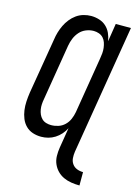

<svg xmlns="http://www.w3.org/2000/svg" viewBox="-141 -816 785 1112"><g transform="rotate(15 251.5 -260.0)"><path d="M451 223Q426 223 401 219Q376 215 354.5 205Q333 195 316.5 178Q300 161 290.5 139Q281 117 280.5 91.5Q280 66 284 41L304 -81Q294 -61 279 -44Q264 -27 245 -15Q226 -3 205 2.5Q184 8 163 8Q136 8 112 0Q88 -8 70.5 -25.5Q53 -43 43.5 -66.5Q34 -90 30.5 -115.5Q27 -141 28.5 -167.5Q30 -194 34 -221L90 -556Q93 -578 99.5 -600Q106 -622 116 -643Q126 -664 141 -683Q156 -702 175.5 -716Q195 -730 218 -736.5Q241 -743 263 -743Q288 -743 312 -735.5Q336 -728 353.5 -712Q371 -696 381 -674Q391 -652 395 -627L412 -735H503L375 41Q372 61 373.5 80Q375 99 385.5 114Q396 129 413.5 136Q431 143 451 143ZM201 -72Q223 -72 244.5 -79Q266 -86 282.5 -102Q299 -118 308 -139Q317 -160 321 -182L376 -517Q379 -533 380.5 -550Q382 -567 380 -583Q378 -599 373 -614Q368 -629 357.5 -640.5Q347 -652 331.5 -657.5Q316 -663 300 -663Q277 -663 254.5 -654Q232 -645 216 -627Q200 -609 191 -587Q182 -565 178 -542L123 -207Q120 -192 119 -176Q118 -160 120.5 -144.5Q123 -129 129 -115.5Q135 -102 145.5 -91.5Q156 -81 171 -76.5Q186 -72 201 -72Z"/></g></svg>

Font: Iosevka Term Curly Md Obl
Style: Regular
Weight: 500
Italic angle: -9°
Designer: Belleve Invis
Foundry: Belleve Invis
Version: Version 32.3.0